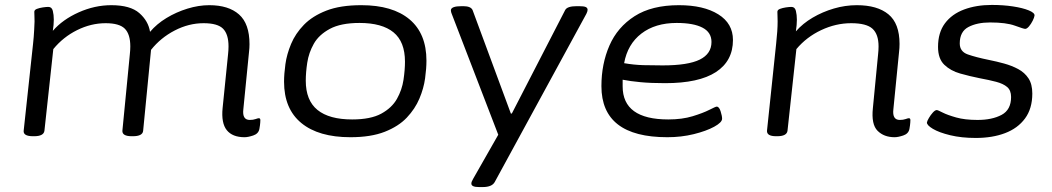

<svg xmlns="http://www.w3.org/2000/svg" viewBox="-20 -550 4264 778"><path d="M971 6Q922 6 899 -22.5Q876 -51 882 -112L904 -329Q905 -338 905.5 -346.5Q906 -355 906 -362Q906 -411 884 -433.5Q862 -456 805 -456Q745 -456 688 -426.5Q631 -397 592 -348L560 -20Q558 2 518 2H514Q474 2 476 -21L506 -329Q507 -338 507.5 -346.5Q508 -355 508 -362Q508 -411 486 -433.5Q464 -456 408 -456Q349 -456 292.5 -428Q236 -400 196 -351L160 -20Q157 2 118 2H114Q73 2 76 -21L114 -373Q117 -400 118.5 -429Q120 -458 120 -463Q120 -477 119.5 -486Q119 -495 119 -502Q119 -510 129.5 -514Q140 -518 153.5 -520Q167 -522 176 -522Q190 -522 194 -506Q198 -490 198 -470Q198 -450 194 -425Q234 -471 299 -500Q364 -529 431 -529Q508 -529 544.5 -497Q581 -465 588 -421Q615 -453 654.5 -477Q694 -501 739.5 -515Q785 -529 828 -529Q906 -529 948.5 -491.5Q991 -454 991 -371Q991 -364 990.5 -355.5Q990 -347 989 -339L966 -107Q961 -64 992 -64Q1006 -64 1015.5 -67.5Q1025 -71 1029 -71Q1035 -71 1035 -63Q1035 -62 1034.5 -53Q1034 -44 1031 -27Q1027 -8 1006 -1Q985 6 971 6Z M1400 6Q1271 6 1201 -51.5Q1131 -109 1131 -219Q1131 -250 1136.5 -290Q1142 -330 1159.5 -372Q1177 -414 1211.5 -449.5Q1246 -485 1302.5 -507Q1359 -529 1444 -529Q1571 -529 1639.5 -471.5Q1708 -414 1708 -304Q1708 -273 1702.5 -232.5Q1697 -192 1679.5 -150.5Q1662 -109 1628.5 -73.5Q1595 -38 1539 -16Q1483 6 1400 6ZM1407 -66Q1482 -66 1525 -89.5Q1568 -113 1588.5 -149.5Q1609 -186 1615 -226.5Q1621 -267 1621 -300Q1621 -381 1574.5 -419Q1528 -457 1437 -457Q1361 -457 1316.5 -433Q1272 -409 1251.5 -372.5Q1231 -336 1225 -296Q1219 -256 1219 -223Q1219 -143 1266.5 -104.5Q1314 -66 1407 -66Z M1921 208Q1890 208 1890 194Q1890 190 1891.5 186Q1893 182 1897 175L1999 -4L1810 -495Q1809 -497 1808 -501Q1807 -505 1807 -508Q1807 -525 1851 -525H1857Q1888 -525 1895 -509L2050 -90H2054L2270 -509Q2278 -525 2317 -525H2326Q2346 -525 2353.5 -521.5Q2361 -518 2361 -510Q2361 -504 2356 -494L1985 187Q1974 208 1936 208Z M2684 6Q2417 6 2417 -201Q2417 -291 2449.5 -365.5Q2482 -440 2551.5 -484.5Q2621 -529 2731 -529Q2831 -529 2890.5 -492Q2950 -455 2950 -388Q2950 -303 2881 -258Q2812 -213 2675 -213Q2618 -213 2575.5 -217Q2533 -221 2503 -227Q2503 -221 2503 -214.5Q2503 -208 2503 -200Q2503 -66 2688 -66Q2744 -66 2786.5 -79Q2829 -92 2854.5 -105Q2880 -118 2884 -118Q2894 -118 2900 -99Q2906 -80 2906 -69Q2906 -54 2874 -36.5Q2842 -19 2791.5 -6.5Q2741 6 2684 6ZM2665 -285Q2768 -285 2815.5 -308.5Q2863 -332 2863 -380Q2863 -419 2826.5 -438Q2790 -457 2722 -457Q2635 -457 2579 -414Q2523 -371 2509 -294Q2549 -287 2587 -286Q2625 -285 2665 -285Z M3605 6Q3562 6 3536 -20Q3510 -46 3517 -112L3538 -329Q3539 -338 3539.5 -346.5Q3540 -355 3540 -362Q3540 -411 3515.5 -433.5Q3491 -456 3429 -456Q3367 -456 3307.5 -428Q3248 -400 3207 -351L3171 -20Q3168 2 3129 2H3125Q3086 2 3088 -21L3125 -373Q3131 -427 3131 -463Q3131 -477 3130.5 -486Q3130 -495 3130 -502Q3130 -510 3140.5 -514Q3151 -518 3164.5 -520Q3178 -522 3187 -522Q3201 -522 3205 -506Q3209 -490 3209 -470Q3209 -450 3205 -423Q3233 -455 3273 -478.5Q3313 -502 3359 -515.5Q3405 -529 3452 -529Q3535 -529 3580 -492Q3625 -455 3625 -372Q3625 -364 3624.5 -355.5Q3624 -347 3623 -339L3600 -107Q3595 -64 3626 -64Q3640 -64 3649.5 -67.5Q3659 -71 3663 -71Q3669 -71 3669 -63Q3669 -62 3668.5 -53Q3668 -44 3665 -27Q3661 -8 3640 -1Q3619 6 3605 6Z M3934 9Q3876 9 3830.5 -2Q3785 -13 3760 -28Q3735 -43 3736 -54Q3737 -60 3744 -72Q3751 -84 3760 -94Q3769 -104 3776 -104Q3780 -104 3799.5 -94Q3819 -84 3854.5 -74Q3890 -64 3941 -64Q4000 -64 4038.5 -84.5Q4077 -105 4077 -157Q4077 -184 4061 -197.5Q4045 -211 4016.5 -218.5Q3988 -226 3950 -233Q3910 -241 3871 -252Q3832 -263 3806.5 -287.5Q3781 -312 3781 -360Q3781 -418 3809 -455.5Q3837 -493 3886.5 -511.5Q3936 -530 3999 -530Q4045 -530 4084.5 -524Q4124 -518 4148.5 -508Q4173 -498 4172 -487Q4171 -479 4164.5 -466Q4158 -453 4149.5 -443Q4141 -433 4134 -433Q4128 -433 4092.5 -446Q4057 -459 3992 -459Q3939 -459 3904 -440.5Q3869 -422 3869 -374Q3869 -341 3901.5 -329.5Q3934 -318 3988 -307Q4018 -301 4049 -292.5Q4080 -284 4106 -270Q4132 -256 4147.5 -232.5Q4163 -209 4163 -171Q4163 -110 4133.5 -70Q4104 -30 4052.5 -10.5Q4001 9 3934 9Z"/></svg>

Font: Asap Expanded Expanded Regular
Style: Italic
Weight: 400
Width: 7
Italic angle: -6°
Designer: Pablo Cosgaya
Foundry: Omnibus-Type
Version: Version 3.001; ttfautohint (v1.8.4.7-5d5b)